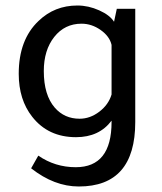

<svg xmlns="http://www.w3.org/2000/svg" viewBox="-20 -486 589 697"><path d="M385 -43V-48Q340 12 256 12Q155 12 97 -62Q48 -124 48 -218Q48 -342 120 -410Q178 -466 261 -466Q301 -466 340 -448.5Q379 -431 394 -407L404 -454H471V-43Q471 191 266 191Q177 191 93 125L119 79Q180 121 255 121Q385 121 385 -43ZM385 -143V-323Q378 -354 345.5 -377Q313 -400 276 -400Q215 -400 177 -352Q139 -304 139 -228Q139 -141 179 -95Q214 -55 269 -55Q307 -55 340.5 -80.5Q374 -106 385 -143Z"/></svg>

Font: TajawalTap Med
Style: Regular
Weight: 500
Designer: Boutros Fonts
Foundry: Created by Boutros International 2017
Version: Version 2.700